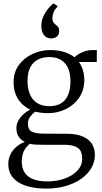

<svg xmlns="http://www.w3.org/2000/svg" viewBox="-20 -846 599 1124"><path d="M251 258Q197.5 258 155.8 248.2Q114 238.5 85.8 220Q57.5 201.5 43 175Q28.5 148.5 28.5 115Q28.5 83 41.5 57.2Q54.5 31.5 76.5 13Q98.5 -5.5 125 -15.5Q102.5 -26.5 89.2 -46Q76 -65.5 76 -96.5Q76 -120 87.8 -140.8Q99.5 -161.5 117.8 -177.8Q136 -194 156.5 -204Q107.5 -229 83.5 -269.5Q59.5 -310 59.5 -364Q59.5 -423.5 90.8 -465.8Q122 -508 171.2 -530.5Q220.5 -553 273.5 -553Q322 -553 357.8 -541Q393.5 -529 416.5 -510.5Q427.5 -523.5 457.8 -538.2Q488 -553 521.5 -553H547L546.5 -483H442Q451 -471.5 458 -455.5Q465 -439.5 469.2 -420.2Q473.5 -401 473.5 -378.5Q473.5 -319 444 -275.2Q414.5 -231.5 366 -207.5Q317.5 -183.5 260.5 -183.5Q241 -183.5 222 -185.8Q203 -188 186 -192Q170.5 -180.5 157 -163Q143.5 -145.5 143.5 -122.5Q143.5 -86.5 166.5 -75Q189.5 -63.5 242.5 -63.5L369.5 -63Q427.5 -63 464 -47.2Q500.5 -31.5 518 -3.8Q535.5 24 535.5 60.5Q535.5 103 514.2 138.8Q493 174.5 454.8 201.2Q416.5 228 364.8 243Q313 258 251 258ZM258 216Q313 216 359.2 199.2Q405.5 182.5 433.2 152.8Q461 123 461 83.5Q461 59 453 40.5Q445 22 421.2 11.8Q397.5 1.5 350.5 1.5H229.5Q207 1.5 188 0.5Q169 -0.5 154.5 -4Q133 12.5 120.2 37.5Q107.5 62.5 107.5 100.5Q107.5 138 123.8 163.5Q140 189 173.2 202.5Q206.5 216 258 216ZM267.5 -224.5Q330.5 -224.5 361.5 -262Q392.5 -299.5 392.5 -371Q392.5 -417 377.8 -448.5Q363 -480 335.5 -496Q308 -512 269 -512Q231.5 -512 202.8 -497.8Q174 -483.5 157.5 -452.8Q141 -422 141 -371.5Q141 -329.5 154.2 -296.2Q167.5 -263 195.8 -243.8Q224 -224.5 267.5 -224.5ZM279 -621Q253.5 -621 237.8 -640.2Q222 -659.5 222 -693.5Q222 -727 236.2 -755Q250.5 -783 267.5 -801.8Q284.5 -820.5 293.5 -825.5H294.5L316.5 -810.5V-806Q302.5 -795 294.5 -775.8Q286.5 -756.5 286.5 -738Q286.5 -725.5 292 -716.5Q297.5 -707.5 307.5 -700Q315 -694.5 320.8 -686.8Q326.5 -679 326.5 -664Q326.5 -648 319.2 -638.5Q312 -629 301.2 -625Q290.5 -621 281.5 -621Z"/></svg>

Font: Merriweather 60pt Light
Style: Regular
Weight: 300
Version: Version 2.100